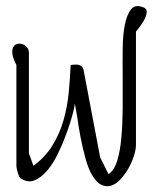

<svg xmlns="http://www.w3.org/2000/svg" viewBox="-20 -560 539 644"><path d="M239 -168Q233 -199 231 -213Q230 -199 222 -171Q214 -142 202 -109.5Q190 -77 174 -44Q158 -11 138 12.5Q118 36 95.5 45Q73 54 49 38Q47 38 44.5 32.5Q42 27 40 20.5Q38 14 36.5 7Q35 0 35 -4V-342Q23 -365 21.5 -379.5Q20 -394 24.5 -402Q29 -410 37.5 -412.5Q46 -415 55 -412Q64 -409 70.5 -401.5Q77 -394 77 -383V-46L92 -4Q131 -32 155.5 -71.5Q180 -111 193 -156.5Q206 -202 210.5 -249.5Q215 -297 217 -342Q221 -342 228 -343Q235 -344 241.5 -343Q248 -342 253 -338Q258 -334 260 -327L316 -32L344 24Q363 12 373 -20.5Q383 -53 387 -97.5Q391 -142 391.5 -194Q392 -246 391.5 -298Q391 -350 391.5 -397Q392 -444 399 -478Q406 -512 419.5 -528.5Q433 -545 456 -537Q473 -533 472 -519.5Q471 -506 463 -492Q455 -478 446 -466.5Q437 -455 436 -454V-74Q436 -58 429 -36.5Q422 -15 411 4.5Q400 24 385 40.5Q370 57 353.5 62.5Q337 68 320 60Q303 52 287 24Q276 5 266.5 -29.5Q257 -64 250 -100.5Q243 -137 239 -168Z"/></svg>

Font: Liu Jian Mao Cao
Style: Regular
Weight: 400
Designer: ZhongQi
Foundry: ZhongQi
Version: Version 1.001